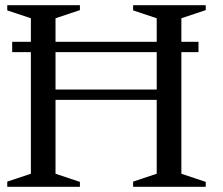

<svg xmlns="http://www.w3.org/2000/svg" viewBox="-20 -720 861 740"><path d="M27 -559H745V-519H27ZM8 -20 116 -56 99 -32V-668L116 -644L8 -680V-700H288V-681L177 -644L194 -668V-357L176 -375H602L584 -357V-668L601 -644L493 -680V-700H773V-681L662 -644L679 -668V-32L662 -56L773 -19V0H493V-20L601 -56L584 -32V-353L602 -335H176L194 -353V-32L177 -56L288 -19V0H8Z"/></svg>

Font: Wittgenstein
Style: Regular
Weight: 400
Designer: Jörg Drees
Foundry: Jörg Drees
Version: Version 1.003;Glyphs 3.1.2 (3151)